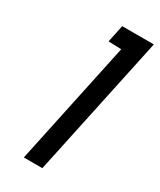

<svg xmlns="http://www.w3.org/2000/svg" viewBox="-180 -762 689 825"><g transform="rotate(30 164.0 -350.0)"><path d="M153 -614 217 -612 87 0H179L328 -700H171Z"/></g></svg>

Font: Advent Pro SemiBold
Style: Italic
Weight: 600
Italic angle: -12°
Version: Version 3.000